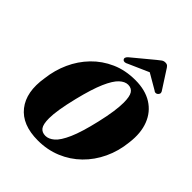

<svg xmlns="http://www.w3.org/2000/svg" viewBox="-253 -1078 1238 1238"><g transform="rotate(45 366.5 -459.0)"><path d="M473.5 -711Q564 -711 625.5 -672.5Q687 -634 714.2 -564Q741.5 -494 729.5 -400Q720.5 -311.5 685.2 -236.8Q650 -162 593.5 -106.8Q537 -51.5 463.2 -21Q389.5 9.5 304 9.5Q160 9.5 93.5 -74.8Q27 -159 51 -305.5Q60.5 -387 93.5 -460Q126.5 -533 181.2 -589.5Q236 -646 309.5 -678.5Q383 -711 473.5 -711ZM317 -46Q346.5 -46 376.2 -71.5Q406 -97 435.5 -163.8Q465 -230.5 493.5 -353.5Q509 -420 516 -469.5Q523 -519 523 -554Q523 -610.5 507.8 -633.8Q492.5 -657 461.5 -657Q432.5 -657 403.5 -630Q374.5 -603 345.5 -536.8Q316.5 -470.5 287.5 -352.5Q270 -281 261.8 -229.8Q253.5 -178.5 253.5 -143.5Q253.5 -89 269.2 -67.5Q285 -46 317 -46ZM366 -751.5Q339 -736.5 327.5 -749.5Q315 -764 338.5 -784L478.5 -900Q493.5 -912.5 504.5 -920.2Q515.5 -928 530 -928Q544.5 -928 552 -920.5Q559.5 -913 567 -900L645 -779Q650 -769.5 647.2 -761.8Q644.5 -754 638.5 -749.5Q623 -737.5 607 -751.5L503 -812Z"/></g></svg>

Font: Fraunces 144pt Soft Black
Style: Italic
Weight: 900
Italic angle: -16°
Version: Version 1.000;[b76b70a41]